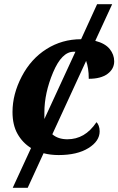

<svg xmlns="http://www.w3.org/2000/svg" viewBox="-20 -734 568 921"><path d="M128.9 -23.9Q88.4 -48.8 64.2 -91.6Q40 -134.3 40 -196.8Q40 -282.2 84.2 -366.9Q128.4 -451.7 203.1 -498.8Q277.8 -545.9 369.1 -545.9L445.8 -713.9H518.1L437 -538.1Q484.4 -525.9 506.1 -499Q527.8 -472.2 527.8 -439.9Q527.8 -403.3 495.8 -379.6Q463.9 -356 405.8 -356Q405.8 -383.8 402.3 -405Q398.9 -426.3 393.1 -441.9L231 -89.8Q258.8 -65.9 303.2 -65.9Q345.2 -65.9 379.9 -85.9Q414.6 -106 442.9 -147.9Q449.2 -142.1 453.6 -130.6Q458 -119.1 458 -104Q458 -57.1 404.3 -23.7Q350.6 9.8 261.2 9.8Q242.2 9.8 223.9 7.6Q205.6 5.4 189 1L112.8 167H41ZM341.8 -485.8H333Q276.4 -485.8 234.6 -386.7Q192.9 -287.6 192.9 -194.8V-163.1Z"/></svg>

Font: Droid Serif
Style: Bold Italic
Weight: 700
Italic angle: -12°
Designer: Monotype Design team
Foundry: Monotype Imaging Inc.
Version: Version 1.03